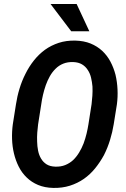

<svg xmlns="http://www.w3.org/2000/svg" viewBox="-20 -922 627 952"><path d="M543.9 -306.2 559.6 -404.3Q564.5 -440.9 562.7 -478.5Q561 -516.1 552.7 -551.3Q543.9 -585.4 527.8 -616Q511.7 -646.5 486.8 -669.9Q461.9 -692.9 429 -706.3Q396 -719.7 353 -720.7Q308.6 -721.7 271.2 -709.5Q233.9 -697.3 203.1 -675.3Q172.4 -652.8 148.2 -622.3Q124 -591.8 106.4 -556.2Q88.4 -521 76.7 -482.2Q64.9 -443.4 59.1 -404.3L43.5 -305.7Q38.6 -269.5 39.8 -232.4Q41 -195.3 49.3 -160.6Q57.6 -126 73 -95.5Q88.4 -64.9 112.3 -42Q136.2 -18.6 168.9 -4.9Q201.7 8.8 244.1 9.8Q288.6 10.7 326.4 -1.2Q364.3 -13.2 396 -35.2Q427.2 -57.1 451.9 -87.6Q476.6 -118.2 495.6 -153.3Q513.7 -189 525.6 -228Q537.6 -267.1 543.9 -306.2ZM434.1 -405.8 418.5 -305.7Q415 -283.7 409.2 -259.3Q403.3 -234.9 394.5 -210.9Q385.3 -187 372.3 -165.8Q359.4 -144.5 342.8 -128.4Q325.2 -112.3 303.2 -103.5Q281.2 -94.7 253.9 -95.7Q227.5 -96.7 210.7 -107.4Q193.8 -118.2 183.6 -135.7Q173.3 -152.8 168.9 -174.8Q164.6 -196.8 164.1 -219.7Q163.1 -242.7 164.8 -264.9Q166.5 -287.1 168.9 -305.2L184.6 -405.3Q187.5 -427.2 193.1 -451.4Q198.7 -475.6 207 -499.5Q215.3 -522.9 227.3 -544.2Q239.3 -565.4 255.9 -581.5Q272 -597.7 293.7 -606.4Q315.4 -615.2 343.3 -614.3Q369.1 -613.3 386.7 -602.8Q404.3 -592.3 415 -575.2Q426.3 -558.6 431.4 -537.1Q436.5 -515.6 438.5 -493.2Q439.5 -469.7 438 -447.3Q436.5 -424.8 434.1 -405.8ZM422.9 -767.1 359.9 -902.3H230.5L333 -767.1Z"/></svg>

Font: Roboto Mono SemiBold
Style: Italic
Weight: 600
Italic angle: -10°
Monospace: yes
Designer: Google
Version: Version 3.000